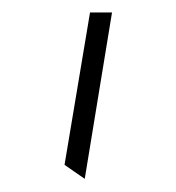

<svg xmlns="http://www.w3.org/2000/svg" viewBox="-20 -752 277 302"><path d="M113.3 -470.7 81.5 -492.7 121.6 -732.4H156.2Z"/></svg>

Font: Pinar DS1 Light
Style: Regular
Weight: 300
Designer: Amin Abedi
Version: Version 3.000